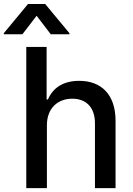

<svg xmlns="http://www.w3.org/2000/svg" viewBox="-64 -969 686 989"><path d="M177.6 -323.9C177.6 -410.9 232.6 -460.6 308.2 -460.6C381.4 -460.6 425.1 -414.1 425.1 -334.2V0H531.2V-346.9C531.2 -483 456.7 -552.6 344.5 -552.6C259.6 -552.6 208.5 -515.6 182.9 -456.7H176.1V-727.3H71.4V0H177.6ZM-44.4 -792.6H51.5L124.6 -887.8L197.4 -792.6H293.7V-797.9L168.7 -948.5H80.3L-44.4 -797.9Z"/></svg>

Font: Magic Ui Pro Medium
Style: Regular
Weight: 500
Designer: Stefan Endress, Andreas Faust
Version: Version 1.000;FEAKit 1.0